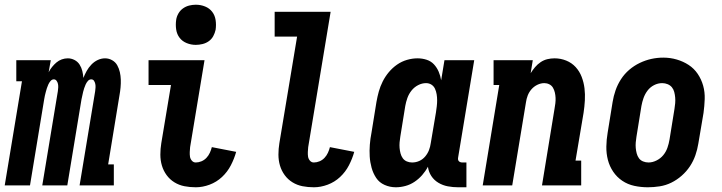

<svg xmlns="http://www.w3.org/2000/svg" viewBox="-38 -785 3058 813"><path d="M-18 0 55 -441H31V-530H177L168 -479Q174 -491 182.5 -501.5Q191 -512 201 -520.5Q211 -529 223.5 -533.5Q236 -538 249 -538Q264 -538 277.5 -531Q291 -524 299 -511.5Q307 -499 310.5 -484.5Q314 -470 315 -455Q321 -470 329 -484.5Q337 -499 349 -511.5Q361 -524 376 -531Q391 -538 407 -538Q423 -538 437 -530Q451 -522 458.5 -508.5Q466 -495 469.5 -479.5Q473 -464 473.5 -448Q474 -432 472.5 -415Q471 -398 468 -382L420 -89H444V0H299L365 -399Q366 -407 366.5 -414.5Q367 -422 365.5 -429.5Q364 -437 360 -443Q356 -449 348 -449Q340 -449 334 -442Q328 -435 324.5 -427Q321 -419 318.5 -411.5Q316 -404 314 -396Q312 -388 310.5 -380Q309 -372 307 -364L247 0H141L207 -399Q208 -407 208.5 -414.5Q209 -422 207.5 -429.5Q206 -437 201.5 -443Q197 -449 190 -449Q182 -449 176 -442Q170 -435 166.5 -427Q163 -419 160.5 -411.5Q158 -404 156 -396Q154 -388 152 -380Q150 -372 149 -364L89 0Z M791 8Q766 8 743 3.5Q720 -1 700.5 -13Q681 -25 667.5 -43.5Q654 -62 647.5 -84Q641 -106 641 -130.5Q641 -155 645 -179L686 -425H591V-530H828L767 -162Q766 -152 765.5 -141.5Q765 -131 766.5 -121.5Q768 -112 774.5 -104.5Q781 -97 791 -97Q803 -97 815 -102Q827 -107 836 -116.5Q845 -126 850.5 -138Q856 -150 859 -162L962 -142Q954 -113 939.5 -85Q925 -57 902 -35.5Q879 -14 849.5 -3Q820 8 791 8ZM791 -595Q771 -595 752.5 -602.5Q734 -610 722.5 -625Q711 -640 708 -660Q705 -680 708 -701Q710 -715 717.5 -728Q725 -741 737 -749.5Q749 -758 763 -761.5Q777 -765 791 -765Q812 -765 830.5 -757.5Q849 -750 860.5 -735Q872 -720 875 -700Q878 -680 875 -659Q872 -645 865 -632Q858 -619 846 -610.5Q834 -602 819.5 -598.5Q805 -595 791 -595Z M1291 8Q1266 8 1243 3.5Q1220 -1 1200.5 -13Q1181 -25 1167.5 -43.5Q1154 -62 1147.5 -84Q1141 -106 1141 -130.5Q1141 -155 1145 -179L1220 -630H1125V-735H1362L1267 -162Q1266 -152 1265.5 -141.5Q1265 -131 1266.5 -121.5Q1268 -112 1274.5 -104.5Q1281 -97 1291 -97Q1303 -97 1315 -102Q1327 -107 1336 -116.5Q1345 -126 1350.5 -138Q1356 -150 1359 -162L1462 -142Q1454 -113 1439.5 -85Q1425 -57 1402 -35.5Q1379 -14 1349.5 -3Q1320 8 1291 8Z M1638 8Q1613 8 1590.5 -2Q1568 -12 1555 -31.5Q1542 -51 1535.5 -74.5Q1529 -98 1527.5 -122.5Q1526 -147 1528 -172.5Q1530 -198 1535 -223L1556 -353Q1560 -376 1566 -397.5Q1572 -419 1582.5 -440Q1593 -461 1608.5 -479.5Q1624 -498 1643.5 -511.5Q1663 -525 1685.5 -531.5Q1708 -538 1730 -538Q1750 -538 1768.5 -532Q1787 -526 1799.5 -512.5Q1812 -499 1819.5 -481.5Q1827 -464 1830 -445L1844 -530H1970L1902 -119Q1901 -114 1901.5 -110Q1902 -106 1904.5 -103Q1907 -100 1911 -98.5Q1915 -97 1920 -97H1937V8H1902Q1880 8 1858.5 4Q1837 0 1818.5 -11Q1800 -22 1788.5 -39.5Q1777 -57 1774 -79Q1764 -60 1749.5 -43.5Q1735 -27 1717 -15Q1699 -3 1678.5 2.5Q1658 8 1638 8ZM1707 -97Q1723 -97 1737.5 -103.5Q1752 -110 1762.5 -122.5Q1773 -135 1778.5 -149.5Q1784 -164 1786 -179L1808 -309Q1810 -322 1811.5 -335Q1813 -348 1813 -360.5Q1813 -373 1811 -385.5Q1809 -398 1804 -409Q1799 -420 1789 -426.5Q1779 -433 1766 -433Q1749 -433 1732.5 -424.5Q1716 -416 1704.5 -401.5Q1693 -387 1687 -370Q1681 -353 1678 -336L1657 -206Q1655 -194 1654 -182Q1653 -170 1654 -158.5Q1655 -147 1658 -135.5Q1661 -124 1667.5 -115Q1674 -106 1684.5 -101.5Q1695 -97 1707 -97Z M2006 0 2076 -425H2052V-530H2218L2209 -475Q2217 -488 2227.5 -500.5Q2238 -513 2251.5 -522Q2265 -531 2280 -534.5Q2295 -538 2310 -538Q2336 -538 2359.5 -528.5Q2383 -519 2399.5 -501Q2416 -483 2425 -459.5Q2434 -436 2437 -411Q2440 -386 2438.5 -359.5Q2437 -333 2433 -307L2399 -105H2423V0H2257L2310 -324Q2310 -324 2310 -324Q2310 -324 2310 -324Q2312 -335 2313.5 -347Q2315 -359 2314.5 -370.5Q2314 -382 2311.5 -393Q2309 -404 2303.5 -413.5Q2298 -423 2288 -428Q2278 -433 2267 -433Q2252 -433 2237.5 -426Q2223 -419 2212.5 -407Q2202 -395 2196.5 -380.5Q2191 -366 2189 -351L2131 0Z M2705 8Q2676 8 2648 2Q2620 -4 2597 -19.5Q2574 -35 2558.5 -58Q2543 -81 2536 -108Q2529 -135 2529.5 -164.5Q2530 -194 2535 -223L2556 -353Q2560 -378 2568.5 -402.5Q2577 -427 2591.5 -449.5Q2606 -472 2626.5 -489.5Q2647 -507 2671 -518.5Q2695 -530 2720 -535.5Q2745 -541 2771 -541Q2800 -541 2827.5 -533Q2855 -525 2878 -510Q2901 -495 2916.5 -472Q2932 -449 2939.5 -422Q2947 -395 2946 -365.5Q2945 -336 2941 -307L2919 -177Q2915 -152 2906.5 -127.5Q2898 -103 2883.5 -81Q2869 -59 2848.5 -41Q2828 -23 2804.5 -11.5Q2781 0 2755.5 4Q2730 8 2705 8ZM2708 -97Q2725 -97 2742 -105.5Q2759 -114 2770.5 -128Q2782 -142 2788 -159Q2794 -176 2797 -194L2818 -324Q2820 -336 2821 -348Q2822 -360 2821 -372Q2820 -384 2817 -395.5Q2814 -407 2807 -415.5Q2800 -424 2789 -428.5Q2778 -433 2766 -433Q2748 -433 2731.5 -424.5Q2715 -416 2704 -401.5Q2693 -387 2687 -370Q2681 -353 2678 -336L2657 -206Q2655 -194 2654 -182Q2653 -170 2654 -158.5Q2655 -147 2658 -135.5Q2661 -124 2667.5 -115Q2674 -106 2685 -101.5Q2696 -97 2708 -97Z"/></svg>

Font: Iosevka Slab Extrabold
Style: Italic
Weight: 800
Italic angle: -9°
Monospace: yes
Designer: Belleve Invis
Foundry: Belleve Invis
Version: Version 11.1.0; ttfautohint (v1.8.3)